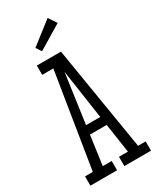

<svg xmlns="http://www.w3.org/2000/svg" viewBox="-216 -920 810 985"><g transform="rotate(-30 189.5 -427.5)"><path d="M264 -55H211V0H369V-55H324L223 -671H80V-616H146L56 -55H10V0H168V-55H115L139 -228H238ZM187 -572 230 -280H146ZM250 -855 119 -753 140 -721 282 -807Z"/></g></svg>

Font: Stint Ultra Condensed
Style: Regular
Weight: 400
Width: 1
Designer: Astigmatic (AOETI)
Foundry: Astigmatic (AOETI)
Version: Version 1.000